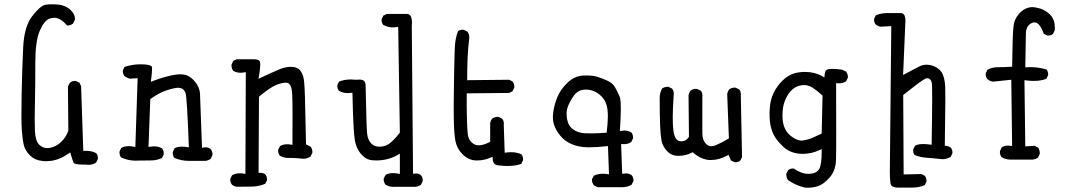

<svg xmlns="http://www.w3.org/2000/svg" viewBox="-20 -753 5040 897"><path d="M380.4 16.1Q386.7 17.1 393.1 17.1Q412.6 17.1 428.7 6.8L437 -9.8Q437.5 -11.7 437.5 -13.7Q437.5 -27.8 429.7 -37.1Q409.7 -48.3 383.8 -48.3Q379.9 -48.3 369.1 -47.9L358.9 -350.6L351.1 -366.7L335 -374.5Q333 -375 331.1 -375Q316.4 -375 307.1 -366.7Q299.3 -356.9 297.4 -344.2L299.3 -142.1Q287.6 -109.9 263.7 -88.1Q239.7 -66.4 211.9 -62Q206.5 -61 201.7 -61Q179.2 -61 163.6 -76.7Q153.8 -86.4 148.9 -103Q144 -119.6 143.1 -143.1Q142.1 -166.5 142.1 -199.2Q142.1 -231.9 143.6 -295.2Q145 -358.4 145 -460.2Q145 -562 166 -609.9Q188 -659.2 212.9 -666.5Q223.1 -669.9 234.4 -669.9Q261.7 -669.9 293.5 -634.3Q294.4 -633.8 295.4 -633.8Q310.1 -633.8 321.3 -643.1L329.6 -660.2Q330.1 -663.1 330.1 -665.5Q330.1 -687.5 309.6 -706.5Q285.2 -729 250 -731.9Q236.3 -732.9 228.3 -732.9Q220.2 -732.9 214.4 -732.9Q201.7 -732.4 189.9 -730Q168 -725.6 130.6 -677.7Q93.3 -629.9 88.4 -533.2Q83.5 -436.5 81.1 -313Q80.1 -261.2 80.1 -215.8Q80.1 -170.4 82 -143.6Q85.4 -98.1 91.8 -73.5Q98.1 -48.8 120.1 -26.9Q142.1 -4.9 174.8 -1.5Q186 0 196.8 0Q218.3 0 237.8 -5.4Q267.6 -12.7 299.3 -35.2L308.1 -41Q318.4 -4.4 324.2 8.3Q324.2 8.3 324.7 8.8Q327.6 11.7 339.1 13.9Q350.6 16.1 372.1 16.1Q376 16.1 379.9 16.1Z M972.2 -27.3Q972.7 -29.8 972.7 -34.2Q972.7 -38.6 970.7 -44.7Q968.8 -50.8 964.4 -56.2Q954.6 -64.9 940.4 -64.9Q936.5 -64.9 931.6 -64L923.8 -62.5Q915.5 -272.5 914.6 -310.5Q913.6 -350.1 882.3 -380.9Q860.8 -402.3 837.9 -404.8Q831.1 -405.8 823.7 -405.8Q800.8 -405.8 773.4 -398.9Q736.3 -390.6 695.8 -375L684.6 -370.6Q689 -402.8 689.5 -413.6Q690.4 -424.8 690.4 -430.4Q690.4 -436 690.2 -438.7Q689.9 -441.4 688 -443.4Q685.1 -446.3 675.3 -449.2Q662.6 -452.6 636.7 -452.6Q597.7 -452.6 562 -440.4L554.2 -424.8Q553.7 -423.3 553.7 -421.4Q553.7 -406.7 563 -395.5L585.4 -385.3L623 -387.7L612.3 -66.4L604 -67.9Q591.8 -70.3 581.1 -70.3Q561 -70.3 546.4 -62L538.6 -45.9Q538.1 -43.5 538.1 -39.3Q538.1 -35.2 539.8 -29.1Q541.5 -22.9 545.4 -17.6Q578.6 -2.4 612.3 -2.4Q614.3 -2.4 634.3 -2.9Q654.3 -3.4 684.1 -3.4Q713.9 -3.4 736.8 -15.1L744.6 -31.2Q745.1 -33.7 745.1 -35.6Q745.1 -50.3 737.3 -59.6Q721.2 -69.3 700.2 -69.3Q691.9 -69.3 682.6 -67.9L673.8 -66.4L682.1 -290L685.1 -292Q721.2 -317.9 752.9 -329.1Q784.7 -340.3 808.1 -342.8Q811 -342.8 815.2 -342.8Q819.3 -342.8 825.7 -341.1Q832 -339.4 837.6 -333.7Q843.3 -328.1 846.7 -318.8Q854 -297.4 862.3 -64.9L853.5 -65.9Q840.8 -67.9 830.6 -67.9Q808.6 -67.9 795.4 -60.1L787.6 -43.9Q787.1 -41.5 787.1 -39.6Q787.1 -24.9 794.4 -15.6Q825.7 -1.5 862.3 -1.5H939.9Q952.6 -2.9 963.9 -10.7Z M1326.7 -15.1H1340.8Q1362.8 -15.1 1385.7 -12.2Q1391.1 -11.2 1396 -11.2Q1414.6 -11.2 1430.7 -21.5L1439 -38.1Q1439.5 -40 1439.5 -42Q1439.5 -56.6 1431.6 -67.4L1409.7 -78.6L1404.8 -296.4Q1403.8 -338.4 1400.9 -370.6Q1397.9 -402.8 1384.8 -420.9Q1370.1 -440.9 1337.9 -440.9Q1312 -440.9 1279.8 -426.8Q1241.2 -410.2 1187.5 -384.8L1189.9 -398.4Q1195.8 -432.1 1195.8 -450.7Q1195.8 -462.4 1193.8 -466.3Q1189 -475.6 1168 -476.1H1085.9L1069.8 -468.3L1062 -452.1Q1061.5 -450.2 1061.5 -448.2Q1061.5 -433.6 1069.3 -422.4Q1084.5 -413.1 1103.5 -413.1Q1111.3 -413.1 1119.6 -414.6L1128.4 -416L1126.5 59.6L1118.2 58.1Q1108.9 56.6 1100.6 56.6Q1080.1 56.6 1064 65.9L1056.2 82Q1055.7 84 1055.7 85.9Q1055.7 100.6 1064 109.9Q1073.7 117.7 1086.4 119.6Q1123 119.6 1158.2 118.7Q1190.4 117.7 1219.2 105.5L1227.1 89.8Q1227.5 87.9 1227.5 86.2Q1227.5 84.5 1227.3 82Q1227.1 79.6 1226.6 76.9Q1226.1 74.2 1225.1 71.3Q1223.1 65.9 1219.2 62Q1210 54.2 1195.3 54.2H1188L1189.9 -301.3Q1216.3 -323.2 1235.4 -336.2Q1254.4 -349.1 1269 -355.5Q1296.4 -366.7 1314.9 -366.7Q1316.4 -366.7 1318.4 -366.7Q1326.2 -366.2 1331.5 -360.4Q1343.8 -348.6 1345.2 -311Q1346.7 -278.8 1346.7 -211.4Q1346.7 -144 1346.2 -76.2L1337.4 -77.6Q1329.1 -79.1 1321.3 -79.1Q1302.7 -79.1 1288.1 -70.3L1279.8 -53.7Q1279.3 -51.8 1279.3 -49.8Q1279.3 -35.6 1287.1 -25.9Q1305.2 -15.1 1326.7 -15.1Z M1955.1 89.8Q1955.1 75.2 1946.8 65.9Q1937.5 57.6 1922.9 57.6Q1920.4 57.6 1909.7 58.6L1903.8 -631.3Q1904.8 -640.1 1904.8 -648.4Q1904.8 -656.7 1903.3 -664.1Q1900.9 -676.8 1895.5 -682.1Q1890.1 -687.5 1881.8 -688H1787.6L1771 -680.2L1763.2 -664.1Q1762.7 -662.1 1762.7 -660.2Q1762.7 -646 1770.5 -636.7Q1791 -625 1814.9 -625Q1823.2 -625 1832 -626.5L1840.3 -627.9L1848.1 -133.3Q1832.5 -113.3 1821.5 -102.3Q1810.5 -91.3 1802.2 -84.7Q1793.9 -78.1 1785.4 -74.2Q1776.9 -70.3 1768.8 -69.1Q1760.7 -67.9 1755.6 -67.9Q1750.5 -67.9 1748 -67.9Q1728 -69.3 1715.3 -81.5Q1698.2 -99.1 1695.1 -128.9Q1691.9 -158.7 1688 -356Q1687.5 -368.2 1681.2 -374.5Q1674.3 -381.3 1658.2 -381.3Q1652.8 -381.3 1644.5 -380.4Q1631.3 -381.8 1619.6 -381.8Q1589.8 -381.8 1564 -372.1L1556.2 -356.4Q1555.7 -354.5 1555.7 -350.3Q1555.7 -346.2 1557.4 -340.1Q1559.1 -334 1563.5 -329.1Q1581.5 -317.9 1605.5 -317.9Q1611.8 -317.9 1626.5 -319.8Q1630.4 -142.1 1637.2 -101.6Q1644.5 -55.2 1672.9 -26.9Q1692.9 -6.8 1717.3 -4.4Q1727.5 -3.4 1737.8 -3.4Q1792.5 -3.4 1837.4 -28.8L1848.1 -35.2V59.6L1839.4 58.1Q1826.7 55.7 1815.9 55.7Q1795.4 55.7 1781.7 64L1772.9 80.1Q1772.5 82 1772.5 84Q1772.5 98.6 1781.2 109.9Q1797.9 120.1 1818.4 120.1L1825.2 119.6H1922.4Q1935.1 118.2 1946.3 110.4L1954.6 93.8Q1955.1 91.8 1955.1 89.8Z M2313 20Q2334.5 22.5 2349.1 22.5Q2363.8 22.5 2373 21.5Q2398.4 19.5 2415.5 12.2L2423.3 -3.9Q2423.8 -5.9 2423.8 -10Q2423.8 -14.2 2422.1 -20.3Q2420.4 -26.4 2416 -32.2Q2394 -42 2367.7 -42Q2356.9 -42 2337.9 -39.6L2333.5 -168.9L2334 -175.3Q2334 -189 2326.2 -198.2L2309.6 -206.5Q2307.6 -207 2305.7 -207Q2290.5 -207 2279.3 -198.7Q2271.5 -189 2270 -176.3V-90.3Q2250 -80.6 2238.3 -77.4Q2226.6 -74.2 2216.8 -74.2Q2202.6 -74.2 2192.9 -80.6Q2168.9 -96.2 2165.5 -125Q2162.6 -150.9 2161.6 -191.9Q2159.7 -253.9 2160.6 -316.9L2358.4 -318.8L2374.5 -326.7L2382.3 -342.8Q2382.8 -344.7 2382.8 -346.7Q2382.8 -361.3 2375 -372.1L2358.9 -380.4L2162.6 -378.4V-385.7Q2162.6 -434.6 2164.6 -482.2Q2166.5 -529.8 2172.4 -575.2Q2172.4 -577.1 2172.4 -579.6Q2172.4 -594.2 2163.6 -605.5L2146.5 -613.8Q2144.5 -614.3 2140.4 -614.3Q2136.2 -614.3 2130.4 -612.5Q2124.5 -610.8 2119.6 -606.9Q2106.9 -573.7 2105 -534.2Q2103 -493.2 2101.3 -395.5Q2099.6 -297.9 2099.6 -257.1Q2099.6 -216.3 2100.1 -195.3Q2101.1 -132.3 2107.4 -95.7Q2114.3 -58.6 2141.1 -32Q2168 -5.4 2202.1 -3.4Q2206.1 -3.4 2210 -3.4Q2241.7 -3.4 2271.5 -16.6L2281.2 -21L2281.7 -10.3Q2282.7 4.9 2290 12.2Q2297.4 19.5 2312.5 20Z M2885.7 121.6Q2911.6 121.6 2930.7 109.9L2939 93.8Q2939.5 91.8 2939.5 89.8Q2939.5 75.2 2931.6 65.9Q2919.9 57.1 2904.8 57.1Q2899.9 57.1 2886.7 59.1L2881.8 -80.1Q2893.1 -79.6 2896 -79.6Q2914.1 -79.6 2928.7 -88.9L2937 -105.5Q2937.5 -107.9 2937.5 -109.9Q2937.5 -124.5 2929.7 -134.3Q2915 -143.1 2896.5 -143.1Q2891.1 -143.1 2876 -141.1Q2880.4 -207.5 2880.4 -244.6Q2880.4 -280.8 2876.5 -296.9Q2875.5 -300.8 2874.5 -302.7Q2863.8 -326.7 2852.5 -346.7Q2842.3 -364.3 2819.8 -375Q2795.4 -386.7 2769.5 -394.5Q2749.5 -400.4 2719.2 -400.4Q2711.9 -400.4 2703.6 -399.9Q2664.1 -397.9 2631.3 -366.7Q2598.1 -334.5 2584 -299.8Q2569.8 -264.6 2564.9 -230.5Q2563 -217.3 2563 -205.6Q2563 -187 2567.4 -173.3Q2575.2 -147 2596.7 -120.1Q2617.7 -93.8 2650.4 -79.8Q2683.1 -65.9 2723.1 -64.9Q2729 -64.9 2735.4 -64.9Q2771 -64.9 2820.3 -70.8L2825.2 61.5L2816.4 60.1Q2806.2 58.6 2800.8 58.6Q2784.2 58.6 2773.7 61Q2763.2 63.5 2754.4 67.9L2745.6 84Q2745.6 85.4 2745.6 86.9Q2745.6 102.1 2755.4 113.3L2772.5 121.6ZM2627 -220.7Q2627 -238.8 2632.8 -254.4Q2642.1 -279.8 2661.1 -306.2Q2681.6 -334.5 2716.3 -334.5Q2758.3 -334.5 2790 -302.7Q2813.5 -279.3 2817.9 -242.7Q2819.8 -226.6 2819.8 -207.5Q2819.8 -177.2 2814 -132.8Q2764.6 -129.9 2743.9 -129.9Q2723.1 -129.9 2712.9 -130.4Q2702.6 -130.9 2692.9 -133.3Q2673.8 -137.2 2659.2 -147.5Q2635.7 -162.6 2629.4 -195.8Q2627 -208.5 2627 -220.7Z M3415 4.9Q3429.2 4.9 3438.5 -2.9L3446.8 -19L3440.9 -306.2Q3441.4 -309.1 3441.4 -311.5Q3441.4 -325.7 3433.6 -335L3417 -343.3Q3415 -343.8 3413.1 -343.8Q3397.9 -343.8 3386.7 -335.4Q3379.4 -325.7 3377.4 -313L3385.3 -106.4Q3348.1 -84.5 3323.7 -74.2Q3313 -69.8 3303.7 -69.8Q3288.1 -69.8 3277.3 -82Q3261.2 -99.6 3261.2 -130.9V-300.3Q3261.7 -303.2 3261.7 -305.7Q3261.7 -319.8 3254.4 -329.1L3236.3 -337.4Q3234.4 -337.9 3232.4 -337.9Q3217.3 -337.9 3206.1 -329.6Q3198.7 -319.8 3196.8 -307.1L3198.7 -113.8Q3194.3 -107.9 3191.4 -104.5Q3179.7 -92.8 3163.6 -92.8Q3160.2 -92.8 3156.7 -93.3Q3129.9 -97.2 3125 -151.9Q3123 -170.9 3123 -207.3Q3123 -243.7 3127.4 -310.1Q3127.9 -313.5 3127.9 -316.2Q3127.9 -318.8 3127.4 -322.8Q3126 -331.5 3120.1 -338.9L3103.5 -347.2Q3101.6 -347.7 3098.6 -347.7Q3095.7 -347.7 3091.3 -346.7Q3082 -345.7 3073.7 -339.8Q3062 -320.3 3062 -295.9Q3062 -211.9 3064 -166.5Q3065.9 -121.1 3070.6 -95.9Q3075.2 -70.8 3096.2 -47.4Q3116.7 -24.9 3149.4 -24.9Q3183.6 -24.9 3211.4 -39.6L3215.8 -42L3219.7 -38.6Q3256.8 -7.3 3295.9 -5.4Q3298.8 -5.4 3301.8 -5.4Q3338.4 -5.4 3376.5 -25.9L3383.3 -29.8L3395 -3.4L3411.1 4.4Q3413.1 4.9 3415 4.9Z M3741.2 123.5Q3746.6 124 3754.4 124Q3777.3 124 3799.8 117.2Q3827.1 108.9 3856 76.2Q3884.3 43.9 3885.7 -5.9Q3886.7 -37.6 3886.7 -137.5Q3886.7 -237.3 3886.2 -364.3Q3897 -363.8 3899.9 -363.8Q3918 -363.8 3932.6 -373L3940.9 -389.6Q3941.4 -391.1 3941.4 -393.1Q3941.4 -407.7 3932.1 -418.9L3915 -427.2Q3887.7 -431.2 3873 -431.2Q3858.4 -431.2 3851.3 -429.9Q3844.2 -428.7 3840.3 -425.3Q3833.5 -418 3832.5 -402.8L3831.5 -391.1L3821.8 -397Q3785.6 -417 3740.7 -417Q3714.4 -417 3690.4 -410.2Q3660.2 -400.9 3634.8 -375.5Q3609.4 -350.1 3594.2 -318.8Q3579.6 -288.1 3576.7 -252.4Q3575.2 -236.8 3575.2 -228Q3575.2 -201.7 3576.9 -186.5Q3578.6 -171.4 3581.1 -161.1Q3585.9 -141.1 3594.2 -124Q3607.4 -98.1 3638.2 -68.4Q3673.8 -34.2 3731 -34.2Q3771 -34.2 3808.6 -51.8L3818.8 -56.6V-44.9Q3818.8 15.6 3807.6 35.6Q3795.4 58.1 3758.8 59.1Q3757.8 59.1 3756.3 59.1Q3723.6 59.1 3689 34.7Q3687 34.2 3685.5 34.2Q3671.4 34.2 3662.1 42L3653.8 58.6Q3653.3 60.5 3653.3 63.5Q3653.3 66.4 3654.3 70.8Q3655.3 80.1 3661.6 88.4Q3698.7 114.3 3741.2 123.5ZM3724.1 -96.2Q3700.7 -96.2 3671.9 -120.1Q3639.2 -147.9 3636.2 -198.7Q3635.7 -207.5 3635.7 -216.3Q3635.7 -254.4 3647 -282.2Q3660.6 -315.9 3680.2 -333.7Q3699.7 -351.6 3726.6 -355Q3731.4 -355.5 3738 -355.5Q3744.6 -355.5 3752.9 -353.5Q3765.6 -350.6 3776.4 -343.3Q3798.3 -329.1 3822.8 -306.6L3818.8 -128.9L3776.4 -109.4Q3753.9 -100.1 3730.5 -96.7Q3727.5 -96.2 3724.1 -96.2Z M4137.2 48.8Q4137.2 82.5 4140.1 103Q4141.1 110.4 4145.5 114.7Q4153.8 123 4173.8 123.5H4241.7Q4273.4 123.5 4300.3 111.8L4308.1 95.7Q4308.6 93.8 4308.6 90.8Q4308.6 87.9 4307.6 84Q4306.6 75.2 4300.8 68.4L4284.7 60.1L4201.7 62L4199.7 -309.1Q4267.6 -363.3 4292 -378.9Q4298.8 -383.3 4303.2 -385.3Q4307.6 -387.2 4310.5 -387.2Q4313.5 -387.2 4314.9 -387.2Q4329.6 -385.3 4333.5 -364.7Q4335 -354.5 4335 -290.3Q4335 -226.1 4332.5 -76.7L4324.2 -77.6Q4307.6 -80.1 4293.9 -80.1Q4268.6 -80.1 4254.9 -72.3L4246.6 -55.7Q4246.1 -52.7 4246.1 -49.8Q4246.1 -37.1 4253.4 -28.8Q4278.8 -18.1 4309.1 -16.1Q4339.4 -14.2 4371.1 -10.3Q4377 -9.3 4381.3 -9.3Q4385.7 -9.3 4391.6 -9.8Q4397.5 -10.3 4405.5 -12.9Q4413.6 -15.6 4421.4 -20L4429.2 -36.1Q4429.7 -38.1 4429.7 -40Q4429.7 -54.7 4421.4 -64Q4408.7 -71.3 4401.4 -71.8H4394Q4396.5 -225.6 4396.5 -278.3Q4396.5 -331.1 4396 -346.7Q4394 -393.1 4378.4 -416.5Q4362.8 -439 4331.5 -447.8Q4319.8 -450.7 4309.1 -450.7Q4290.5 -450.7 4273.4 -441.9L4199.2 -402.8L4210 -656.2Q4210 -685.1 4195.8 -690.4Q4192.4 -691.9 4187.5 -691.9H4125Q4096.7 -691.9 4071.8 -681.6L4064 -666Q4063.5 -664.1 4063.5 -659.7Q4063.5 -655.3 4065.2 -649.4Q4066.9 -643.6 4071.8 -638.2Q4081.1 -630.4 4094.2 -628.4L4144 -630.9Z M4837.4 -33.2Q4837.9 -35.6 4837.9 -38.6Q4837.9 -41.5 4836.9 -45.9Q4835.9 -55.2 4830.1 -63.5L4814 -71.8L4770 -69.3L4766.1 -378.4L4774.4 -377.4Q4793 -375 4809.6 -375Q4845.2 -375 4868.7 -385.3L4876.5 -401.4Q4877 -403.3 4877 -406Q4877 -408.7 4876 -412.6Q4875 -421.4 4869.6 -428.2Q4832.5 -439.5 4790 -439.5Q4784.2 -439.5 4770 -438.5Q4772 -572.3 4772.9 -599.1Q4774.4 -632.8 4799.3 -645Q4806.2 -648.4 4812.5 -648.4Q4824.2 -648.4 4833.5 -638.2Q4846.7 -623.5 4856.4 -595.2L4872.1 -587.4Q4874 -586.9 4876 -586.9Q4890.1 -586.9 4899.4 -594.7L4907.7 -611.3Q4908.2 -616.7 4908.2 -624.5Q4908.2 -632.3 4906.5 -643.8Q4904.8 -655.3 4899.4 -665.5Q4894 -677.2 4884.8 -686Q4856.9 -711.9 4817.9 -718.3Q4810.5 -719.7 4803.7 -719.7Q4767.1 -719.7 4738.3 -685.5Q4718.8 -662.6 4715.3 -632.8Q4710.4 -593.3 4708.5 -441.4Q4671.9 -439 4641.6 -439Q4614.7 -439 4593.3 -427.2L4585.4 -411.1Q4585 -409.2 4585 -404.8Q4585 -400.4 4586.7 -394.5Q4588.4 -388.7 4593.3 -383.3Q4604.5 -373.5 4619.1 -371.6L4704.6 -380.4L4708.5 -70.8Q4694.3 -72.8 4690.7 -72.8Q4687 -72.8 4682.4 -72.5Q4677.7 -72.3 4671.6 -70.1Q4665.5 -67.9 4660.2 -64.5L4651.9 -47.9Q4651.4 -45.4 4651.4 -43.5Q4651.4 -28.8 4659.2 -19Q4677.7 -7.3 4702.1 -7.3Q4705.1 -7.3 4709 -7.3H4804.2Q4817.9 -8.8 4829.1 -16.6Z"/></svg>

Font: Bakudai
Style: ExtraLight
Weight: 200
Version: Version 1.48